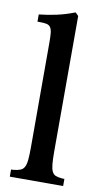

<svg xmlns="http://www.w3.org/2000/svg" viewBox="-86 -788 437 829"><g transform="rotate(10 132.5 -374.0)"><path d="M189.5 -142.6Q189.5 -106.9 191.4 -85.7Q193.4 -64.5 199 -53Q204.6 -41.5 214.8 -37.4Q225.1 -33.2 242.2 -31.7L253.4 -31.2V0H19.5V-31.2L30.8 -31.7Q48.8 -33.7 60.1 -38.1Q71.3 -42.5 77.4 -54Q83.5 -65.4 85.4 -86.2Q87.4 -106.9 87.4 -141.6V-599.1Q87.4 -626.5 85.7 -642.3Q84 -658.2 78.1 -666.5Q72.3 -674.8 61.5 -677.2Q50.8 -679.7 32.7 -679.7H21V-711.4Q59.6 -715.3 98.4 -723.9Q137.2 -732.4 175.8 -747.6Q176.8 -747.1 179 -745.1Q181.2 -743.2 183.3 -741Q185.5 -738.8 187.5 -736.8Q189.5 -734.9 189.9 -733.9Z"/></g></svg>

Font: VarendraSemibold
Style: Regular
Weight: 600
Designer: Jacob Thomas
Foundry: Bangla Type Foundry
Version: Version 1.008